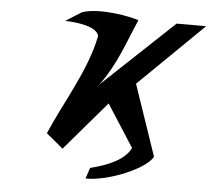

<svg xmlns="http://www.w3.org/2000/svg" viewBox="-58 -793 1099 1001"><g transform="rotate(5 491.5 -292.5)"><path d="M426.3 -599.9C389.8 -417.5 280 -248.1 204.5 -72.7L292.8 0.5L511.8 -255.4L653.3 -34.9C623.2 31.8 526.9 67.4 444.7 88L425.8 145C545.4 147.5 740.8 64.2 771.4 0.5L645 -370.2L983 -700.8H828.3L455.4 -349.8C541.4 -466.8 576.8 -583.8 628.5 -700.8C592.9 -715.3 425.1 -748.5 331.9 -717L248.5 -664.2C308.1 -663.3 417.8 -650.4 426.3 -599.9Z"/></g></svg>

Font: Hussar
Style: BdOblThree
Weight: 700
Foundry: Cannot Into Space Fonts
Version: Version 2.00